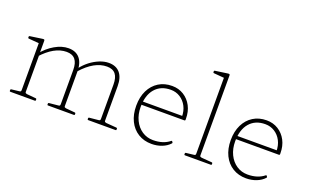

<svg xmlns="http://www.w3.org/2000/svg" viewBox="-83 -1143 2501 1552"><g transform="rotate(20 1167.5 -367.5)"><path d="M729 0Q723 0 723 -6V-14Q723 -20 729 -21L810 -29Q818 -30 820.5 -33.5Q823 -37 823 -47V-339Q823 -400 799 -429.5Q775 -459 725 -459Q617 -459 511 -340L507 -365Q535 -402 572 -430.5Q609 -459 650 -475.5Q691 -492 729 -492Q792 -492 825.5 -452.5Q859 -413 859 -339V-43Q859 -35 862.5 -32.5Q866 -30 876 -28L965 -21Q971 -20 971 -14V-6Q971 0 965 0ZM59 0Q53 0 53 -6V-14Q53 -20 59 -21L128 -29Q136 -30 138.5 -33.5Q141 -37 141 -47V-327H177V-43Q177 -35 180.5 -32.5Q184 -30 194 -28L271 -21Q277 -20 277 -14V-6Q277 0 271 0ZM383 0Q377 0 377 -6V-14Q377 -20 383 -21L464 -29Q472 -30 474.5 -33.5Q477 -37 477 -47V-339Q477 -399 452.5 -429Q428 -459 378 -459Q271 -459 165 -340L161 -365Q206 -423 266 -457.5Q326 -492 383 -492Q446 -492 479.5 -452.5Q513 -413 513 -339V-43Q513 -35 516.5 -32.5Q520 -30 530 -28L607 -21Q613 -20 613 -14V-6Q613 0 607 0ZM141 -327V-471L160 -446L52 -455Q46 -456 46 -462V-469Q46 -475 52 -476L156 -491Q169 -493 172.5 -490.5Q176 -488 176 -480V-392L177 -374V-327Z M1275 6Q1209 6 1159 -25Q1109 -56 1081.5 -112Q1054 -168 1054 -243Q1054 -318 1081.5 -374Q1109 -430 1158.5 -461Q1208 -492 1274 -492Q1330 -492 1374 -464.5Q1418 -437 1443 -389.5Q1468 -342 1468 -280Q1468 -277 1468 -274.5Q1468 -272 1468 -270Q1467 -264 1461 -264H1076V-292H1445L1430 -273Q1431 -275 1431.5 -278Q1432 -281 1432 -284Q1432 -334 1411.5 -373.5Q1391 -413 1355 -436Q1319 -459 1274 -459Q1188 -459 1139.5 -402.5Q1091 -346 1091 -245Q1091 -182 1115 -132.5Q1139 -83 1181 -55Q1223 -27 1276 -27Q1363 -27 1418 -72Q1423 -76 1426 -71L1431 -64Q1434 -59 1430 -55Q1404 -26 1363 -10Q1322 6 1275 6Z M1643 0V-576H1679V0ZM1561 0Q1555 0 1555 -6V-14Q1555 -20 1561 -21L1630 -29Q1638 -30 1640.5 -33.5Q1643 -37 1643 -47V-180H1679V-43Q1679 -35 1682.5 -32.5Q1686 -30 1696 -28L1785 -21Q1791 -20 1791 -14V-6Q1791 0 1785 0ZM1643 -576V-720L1662 -695L1554 -704Q1548 -705 1548 -711V-718Q1548 -724 1554 -725L1659 -740Q1672 -742 1675.5 -739.5Q1679 -737 1679 -729V-576Z M2088 6Q2022 6 1972 -25Q1922 -56 1894.5 -112Q1867 -168 1867 -243Q1867 -318 1894.5 -374Q1922 -430 1971.5 -461Q2021 -492 2087 -492Q2143 -492 2187 -464.5Q2231 -437 2256 -389.5Q2281 -342 2281 -280Q2281 -277 2281 -274.5Q2281 -272 2281 -270Q2280 -264 2274 -264H1889V-292H2258L2243 -273Q2244 -275 2244.5 -278Q2245 -281 2245 -284Q2245 -334 2224.5 -373.5Q2204 -413 2168 -436Q2132 -459 2087 -459Q2001 -459 1952.5 -402.5Q1904 -346 1904 -245Q1904 -182 1928 -132.5Q1952 -83 1994 -55Q2036 -27 2089 -27Q2176 -27 2231 -72Q2236 -76 2239 -71L2244 -64Q2247 -59 2243 -55Q2217 -26 2176 -10Q2135 6 2088 6Z"/></g></svg>

Font: Hahmlet Thin
Style: Regular
Weight: 250
Version: Version 1.002